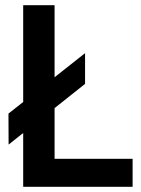

<svg xmlns="http://www.w3.org/2000/svg" viewBox="-20 -717 540 737"><path d="M489 0H69V-206.5L13 -162L12.5 -281L69 -325.5V-697H189.5V-420.5L306.5 -513V-395L189.5 -302V-107.5H489Z"/></svg>

Font: Acari Sans Neue
Style: Bold
Weight: 700
Designer: Alfredo Marco Pradil (font), Cristiano Sobral (main changes)
Foundry: Hanken Design Co. (font), Cristiano Sobral (main changes)
Version: Version 2.459;March 19, 2022;FontCreator 14.0.0.2808 64-bit;